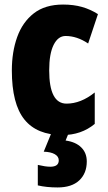

<svg xmlns="http://www.w3.org/2000/svg" viewBox="-20 -583 473 843"><path d="M254 10Q142 10 87 -58.5Q32 -127 32 -274Q32 -355 55.5 -420.5Q79 -486 128.5 -524.5Q178 -563 257 -563Q303 -563 340 -552.5Q377 -542 410 -521L367 -392Q318 -425 268 -425Q235 -425 215.5 -386Q196 -347 196 -274Q196 -128 272 -128Q335 -128 396 -177V-39Q337 10 254 10ZM361 126Q361 178 328 209Q295 240 233 240Q184 240 146 231V141Q163 145 176.5 147Q190 149 201 149Q238 149 238 121Q238 104 220.5 94Q203 84 172 83L206 0H282L268 34Q312 40 336.5 64Q361 88 361 126Z"/></svg>

Font: Noto Sans Sinhala ExtraCondensed Black
Style: Regular
Weight: 900
Width: 2
Designer: Jelle Bosma - Monotype Design Team
Foundry: Monotype Imaging Inc.
Version: Version 2.006; ttfautohint (v1.8.4.7-5d5b)